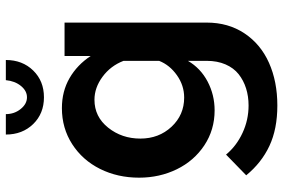

<svg xmlns="http://www.w3.org/2000/svg" viewBox="-180 -590 993 674"><g transform="rotate(-90 317.0 -253.5)"><path d="M372.1 -730H442.9Q442.9 -671.9 406 -634Q369.1 -596.2 312 -596.2Q254.9 -596.2 218 -634Q181.2 -671.9 181.2 -730H252.9Q252.9 -700.2 270.8 -678Q288.6 -655.8 312 -655.8Q334.5 -655.8 351.8 -677Q369.1 -698.2 372.1 -730ZM29.8 -262.2Q29.8 -337.4 60.5 -399.2Q91.3 -460.9 147.5 -497.1Q203.6 -533.2 273.9 -533.2Q333 -533.2 379.4 -506.3Q425.8 -479.5 457 -432.1V-523.9H574.2V-24.9Q574.2 50.8 536.4 107.7Q498.5 164.6 432.9 193.8Q367.2 223.1 283.2 223.1Q200.7 223.1 141.4 195.3Q82 167.5 38.1 113.8L110.8 43Q141.1 79.6 186.8 100.8Q232.4 122.1 283.2 122.1Q315.4 122.1 343.3 113.3Q371.1 104.5 393.1 87.2Q415 69.8 427.5 41Q439.9 12.2 439.9 -24.9V-90.8Q414.1 -46.4 367.2 -21.7Q320.3 2.9 266.1 2.9Q197.8 2.9 143.3 -33.2Q88.9 -69.3 59.3 -129.9Q29.8 -190.4 29.8 -262.2ZM439.9 -191.9V-316.9Q422.4 -362.3 384 -390.6Q345.7 -418.9 303.2 -418.9Q243.7 -418.9 205.3 -370.8Q167 -322.8 167 -257.8Q167 -192.9 208.5 -148.4Q250 -104 311 -104Q353.5 -104 389.4 -129.4Q425.3 -154.8 439.9 -191.9Z"/></g></svg>

Font: Rawline
Style: Bold
Weight: 700
Designer: Matt McInerney, Pablo Impallari, Rodrigo Fuenzalida
Foundry: Matt McInerney, Pablo Impallari, Rodrigo Fuenzalida
Version: Version 4.020;PS 004.020;hotconv 1.0.88;makeotf.lib2.5.64775